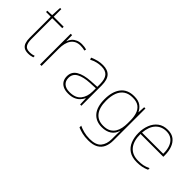

<svg xmlns="http://www.w3.org/2000/svg" viewBox="-5 -1379 2338 2338"><g transform="rotate(45 1164.0 -209.5)"><path d="M212 -15Q237 -15 256 -18.5Q275 -22 291 -28V-3Q275 2 256.5 6Q238 10 212 10Q166 10 139.5 -8Q113 -26 102 -60Q91 -94 91 -140V-503H10V-525L90 -528L96 -659H117V-528H289V-503H117V-143Q117 -82 137 -48.5Q157 -15 212 -15Z M597 -536Q621 -536 640.5 -533Q660 -530 678 -525L672 -501Q653 -506 636.5 -508.5Q620 -511 597 -511Q555 -511 525 -496Q495 -481 475 -453Q455 -425 445.5 -385.5Q436 -346 436 -297V0H410V-528H434L436 -427H438Q448 -458 469 -482.5Q490 -507 522.5 -521.5Q555 -536 597 -536Z M958 -537Q1040 -537 1081 -492.5Q1122 -448 1122 -350V0H1100L1096 -103H1094Q1080 -73 1055.5 -47Q1031 -21 993.5 -5.5Q956 10 902 10Q849 10 813.5 -7.5Q778 -25 760 -56Q742 -87 742 -129Q742 -208 808.5 -247.5Q875 -287 993 -294L1096 -300V-343Q1096 -433 1062 -472.5Q1028 -512 958 -512Q918 -512 880.5 -503Q843 -494 800 -472L791 -498Q831 -516 872.5 -526.5Q914 -537 958 -537ZM995 -270Q893 -265 831.5 -232Q770 -199 770 -129Q770 -76 804 -45.5Q838 -15 902 -15Q1002 -15 1048.5 -72Q1095 -129 1096 -220V-275Z M1495 -538Q1568 -538 1607.5 -509.5Q1647 -481 1668 -437H1670L1675 -528H1697V25Q1697 88 1675.5 136.5Q1654 185 1606 212.5Q1558 240 1478 240Q1417 240 1372.5 229Q1328 218 1292 203V173Q1328 190 1375 202.5Q1422 215 1478 215Q1584 215 1627.5 163Q1671 111 1671 25V-17Q1671 -46 1671.5 -67Q1672 -88 1673 -117H1671Q1653 -55 1604 -22.5Q1555 10 1481 10Q1379 10 1321.5 -57.5Q1264 -125 1264 -256Q1264 -387 1322 -462.5Q1380 -538 1495 -538ZM1495 -513Q1425 -513 1380 -482.5Q1335 -452 1313 -394.5Q1291 -337 1291 -256Q1291 -138 1340.5 -76.5Q1390 -15 1481 -15Q1540 -15 1577 -35.5Q1614 -56 1634.5 -89.5Q1655 -123 1663 -164Q1671 -205 1671 -246V-294Q1671 -357 1655 -406.5Q1639 -456 1601 -484.5Q1563 -513 1495 -513Z M2075 -538Q2143 -538 2185 -505Q2227 -472 2247 -416.5Q2267 -361 2267 -291V-266H1874Q1873 -145 1927 -80Q1981 -15 2084 -15Q2132 -15 2166.5 -22Q2201 -29 2247 -50V-23Q2209 -6 2170.5 2Q2132 10 2084 10Q2001 10 1948.5 -25Q1896 -60 1871.5 -121Q1847 -182 1847 -259Q1847 -334 1872 -397.5Q1897 -461 1947.5 -499.5Q1998 -538 2075 -538ZM2075 -513Q1991 -513 1937.5 -456.5Q1884 -400 1875 -291H2240Q2241 -357 2223 -407Q2205 -457 2168 -485Q2131 -513 2075 -513Z"/></g></svg>

Font: Noto Sans Thai Thin
Style: Regular
Weight: 250
Designer: Monotype Design Team
Foundry: Monotype Imaging Inc.
Version: Version 2.001